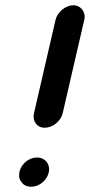

<svg xmlns="http://www.w3.org/2000/svg" viewBox="-20 -669 341 729"><path d="M218 -239 300 -594C307 -623 287 -649 258 -649C229 -649 198 -623 191 -594L109 -239C102 -209 120 -184 150 -184C180 -184 211 -209 218 -239ZM54 -17C51 -2 52 11 61 21C67 33 82 40 99 40C129 40 158 16 165 -14C172 -45 152 -71 120 -71C90 -71 61 -47 54 -17Z"/></svg>

Font: Electronic
Style: ExHvIt
Weight: 900
Version: Version 1.011